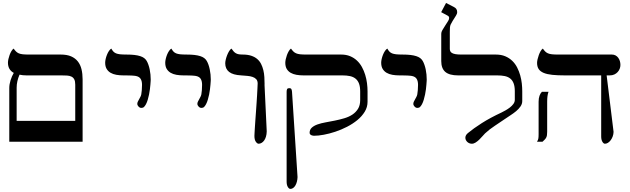

<svg xmlns="http://www.w3.org/2000/svg" viewBox="-20 -939 4171 1272"><path d="M478.5 -138.2V-377.9Q478.5 -400.9 471.9 -413.3Q465.3 -425.8 453.1 -431.6Q440.9 -437.5 424.1 -438.5Q407.2 -439.5 386.2 -439.5H155.8Q143.1 -439.5 131.3 -440.7Q119.6 -441.9 109.4 -444.3Q90.3 -400.4 90.3 -357.9V-138.2ZM527.3 0H41.5V-355.5Q41.5 -380.4 50 -407.5Q58.6 -434.6 71.3 -456.1Q32.7 -476.6 32.7 -523.9Q32.7 -533.7 35.6 -547.4Q38.6 -561 43.7 -575Q48.8 -588.9 55.7 -600.3Q62.5 -611.8 70.3 -617.2Q78.6 -605.5 86.2 -597.9Q93.8 -590.3 104.2 -585.7Q114.7 -581.1 130.9 -579.3Q147 -577.6 171.9 -577.6H382.3Q423.3 -577.6 450.9 -565.7Q478.5 -553.7 495.6 -532Q512.7 -510.3 520 -480Q527.3 -449.7 527.3 -413.1Z M916.5 -224.1Q906.2 -224.1 897.9 -232.9Q889.6 -241.7 889.6 -251Q889.6 -258.3 893.3 -265.9Q897 -273.4 901.6 -281.5Q906.2 -289.6 910.4 -297.9Q914.6 -306.2 916 -314Q918 -326.2 919.4 -341.8Q920.9 -357.4 920.9 -377Q920.9 -401.9 911.6 -416.7Q902.3 -431.6 878.9 -436Q874.5 -436.5 868.4 -437.3Q862.3 -438 853 -438.5Q843.8 -439 830.3 -439.2Q816.9 -439.5 797.9 -439.5Q772.9 -439.5 750.7 -443.4Q728.5 -447.3 712.2 -457Q695.8 -466.8 686.3 -482.9Q676.8 -499 676.8 -523.9Q676.8 -534.2 679.9 -548.1Q683.1 -562 688.5 -575.7Q693.8 -589.4 701.4 -600.8Q709 -612.3 717.3 -617.2Q724.1 -605 731.2 -597.4Q738.3 -589.8 749 -585.4Q759.8 -581.1 775.9 -579.3Q792 -577.6 816.9 -577.6Q847.7 -577.6 870.4 -575Q893.1 -572.3 908.9 -567.1Q924.8 -562 935.1 -554.2Q945.3 -546.4 951.7 -535.6Q958 -524.9 963.1 -510.3Q968.3 -495.6 971.7 -479.2Q975.1 -462.9 976.8 -445.6Q978.5 -428.2 978.5 -411.6Q978.5 -410.2 978 -400.9Q977.5 -391.6 976.3 -377.9Q975.1 -364.3 973.1 -347.4Q971.2 -330.6 967.5 -313Q963.9 -295.4 959 -278.8Q954.1 -262.2 947.3 -249Q940.9 -237.3 934.3 -230.7Q927.7 -224.1 916.5 -224.1Z M1314.5 -224.1Q1304.2 -224.1 1295.9 -232.9Q1287.6 -241.7 1287.6 -251Q1287.6 -258.3 1291.3 -265.9Q1294.9 -273.4 1299.6 -281.5Q1304.2 -289.6 1308.3 -297.9Q1312.5 -306.2 1314 -314Q1315.9 -326.2 1317.4 -341.8Q1318.8 -357.4 1318.8 -377Q1318.8 -401.9 1309.6 -416.7Q1300.3 -431.6 1276.9 -436Q1272.5 -436.5 1266.4 -437.3Q1260.3 -438 1251 -438.5Q1241.7 -439 1228.3 -439.2Q1214.8 -439.5 1195.8 -439.5Q1170.9 -439.5 1148.7 -443.4Q1126.5 -447.3 1110.1 -457Q1093.8 -466.8 1084.2 -482.9Q1074.7 -499 1074.7 -523.9Q1074.7 -534.2 1077.9 -548.1Q1081.1 -562 1086.4 -575.7Q1091.8 -589.4 1099.4 -600.8Q1106.9 -612.3 1115.2 -617.2Q1122.1 -605 1129.2 -597.4Q1136.2 -589.8 1147 -585.4Q1157.7 -581.1 1173.8 -579.3Q1189.9 -577.6 1214.8 -577.6Q1245.6 -577.6 1268.3 -575Q1291 -572.3 1306.9 -567.1Q1322.8 -562 1333 -554.2Q1343.3 -546.4 1349.6 -535.6Q1356 -524.9 1361.1 -510.3Q1366.2 -495.6 1369.6 -479.2Q1373 -462.9 1374.8 -445.6Q1376.5 -428.2 1376.5 -411.6Q1376.5 -410.2 1376 -400.9Q1375.5 -391.6 1374.3 -377.9Q1373 -364.3 1371.1 -347.4Q1369.1 -330.6 1365.5 -313Q1361.8 -295.4 1356.9 -278.8Q1352.1 -262.2 1345.2 -249Q1338.9 -237.3 1332.3 -230.7Q1325.7 -224.1 1314.5 -224.1Z M1687 -385.7Q1687 -403.8 1677.7 -414.1Q1668.5 -424.3 1653.3 -429.4Q1638.2 -434.6 1618.4 -436.3Q1598.6 -438 1578.1 -439.5Q1523.4 -442.4 1497.8 -462.6Q1472.2 -482.9 1472.2 -519.5Q1472.2 -529.8 1475.6 -544.2Q1479 -558.6 1484.6 -573Q1490.2 -587.4 1497.6 -599.6Q1504.9 -611.8 1513.2 -617.2Q1521 -606 1527.8 -598.4Q1534.7 -590.8 1542.7 -586.2Q1550.8 -581.5 1561.5 -579.6Q1572.3 -577.6 1587.9 -577.6Q1620.6 -577.6 1644.3 -569.8Q1668 -562 1684.1 -548.1Q1700.2 -534.2 1709.7 -515.4Q1719.2 -496.6 1724.6 -474.4Q1730 -452.1 1731.4 -428Q1732.9 -403.8 1732.9 -379.4H1732.4L1747.1 -68.8Q1746.6 -48.8 1741.9 -33.4Q1737.3 -18.1 1729.7 -7.8Q1722.2 2.4 1712.6 7.8Q1703.1 13.2 1693.4 13.2Q1684.1 13.2 1674.8 0Q1665.5 -13.2 1665.5 -38.6Q1665.5 -44.4 1666.5 -59.8Q1667.5 -75.2 1668.7 -96.7Q1669.9 -118.2 1671.9 -144.3Q1673.8 -170.4 1675.8 -198.2Q1677.7 -226.1 1679.7 -254.2Q1681.6 -282.2 1683.1 -307.1Q1684.6 -332 1685.5 -352.5Q1686.5 -373 1687 -385.7Z M1951.2 233.9Q1950.7 250 1947 264.4Q1943.4 278.8 1937 289.6Q1930.7 300.3 1922.1 306.4Q1913.6 312.5 1903.8 312.5Q1894.5 312.5 1886.7 299.3Q1878.9 286.1 1878.9 264.2V-330.6Q1878.9 -342.8 1882.3 -348.9Q1885.7 -355 1896.5 -355Q1906.7 -355 1910.2 -348.9Q1913.6 -342.8 1914.6 -330.6ZM2239.7 -577.6Q2273.4 -577.6 2299.3 -566.9Q2325.2 -556.2 2344.7 -537.8Q2364.3 -519.5 2377.7 -495.1Q2391.1 -470.7 2399.4 -443.6Q2407.7 -416.5 2411.4 -387.9Q2415 -359.4 2415 -333V-264.6Q2415 -229.5 2396.5 -199Q2377.9 -168.5 2347.7 -143.6Q2317.4 -118.7 2279.3 -99.1Q2241.2 -79.6 2201.7 -66.4Q2162.1 -53.2 2125.2 -46.4Q2088.4 -39.6 2061 -39.6Q2058.1 -39.6 2053 -40.3Q2047.9 -41 2043 -43.2Q2038.1 -45.4 2034.7 -49.3Q2031.2 -53.2 2031.2 -59.1Q2031.2 -80.1 2045.7 -93.3Q2060.1 -106.4 2083.5 -114.7Q2106.9 -123 2137.2 -128.4Q2167.5 -133.8 2198.7 -140.1Q2230 -146.5 2260.3 -155.3Q2290.5 -164.1 2314 -179.4Q2337.4 -194.8 2351.8 -218Q2366.2 -241.2 2366.2 -275.9V-333Q2366.2 -364.7 2358.4 -385.3Q2350.6 -405.8 2335.4 -418Q2320.3 -430.2 2298.6 -434.8Q2276.9 -439.5 2248.5 -439.5H1990.7Q1965.8 -439.5 1943.8 -443.4Q1921.9 -447.3 1905.5 -456.8Q1889.2 -466.3 1879.6 -482.4Q1870.1 -498.5 1870.1 -523.4Q1870.1 -532.7 1873 -546.6Q1876 -560.5 1881.1 -574.5Q1886.2 -588.4 1893.1 -600.1Q1899.9 -611.8 1907.7 -617.2Q1916 -605.5 1923.6 -597.9Q1931.2 -590.3 1941.9 -585.7Q1952.6 -581.1 1968.5 -579.3Q1984.4 -577.6 2009.8 -577.6Z M2745.1 -224.1Q2734.9 -224.1 2726.6 -232.9Q2718.3 -241.7 2718.3 -251Q2718.3 -258.3 2721.9 -265.9Q2725.6 -273.4 2730.2 -281.5Q2734.9 -289.6 2739 -297.9Q2743.2 -306.2 2744.6 -314Q2746.6 -326.2 2748 -341.8Q2749.5 -357.4 2749.5 -377Q2749.5 -401.9 2740.2 -416.7Q2731 -431.6 2707.5 -436Q2703.1 -436.5 2697 -437.3Q2690.9 -438 2681.6 -438.5Q2672.4 -439 2658.9 -439.2Q2645.5 -439.5 2626.5 -439.5Q2601.6 -439.5 2579.3 -443.4Q2557.1 -447.3 2540.8 -457Q2524.4 -466.8 2514.9 -482.9Q2505.4 -499 2505.4 -523.9Q2505.4 -534.2 2508.5 -548.1Q2511.7 -562 2517.1 -575.7Q2522.5 -589.4 2530 -600.8Q2537.6 -612.3 2545.9 -617.2Q2552.7 -605 2559.8 -597.4Q2566.9 -589.8 2577.6 -585.4Q2588.4 -581.1 2604.5 -579.3Q2620.6 -577.6 2645.5 -577.6Q2676.3 -577.6 2699 -575Q2721.7 -572.3 2737.5 -567.1Q2753.4 -562 2763.7 -554.2Q2773.9 -546.4 2780.3 -535.6Q2786.6 -524.9 2791.7 -510.3Q2796.9 -495.6 2800.3 -479.2Q2803.7 -462.9 2805.4 -445.6Q2807.1 -428.2 2807.1 -411.6Q2807.1 -410.2 2806.6 -400.9Q2806.2 -391.6 2804.9 -377.9Q2803.7 -364.3 2801.8 -347.4Q2799.8 -330.6 2796.1 -313Q2792.5 -295.4 2787.6 -278.8Q2782.7 -262.2 2775.9 -249Q2769.5 -237.3 2762.9 -230.7Q2756.3 -224.1 2745.1 -224.1Z M3439.9 -269.5Q3439.9 -250.5 3428.2 -233.6Q3416.5 -216.8 3399.2 -202.4Q3381.8 -188 3362.3 -175.5Q3342.8 -163.1 3327.6 -152.3Q3295.4 -129.9 3259 -106.2Q3222.7 -82.5 3193.4 -55.2Q3186 -48.3 3176.3 -36.6Q3166.5 -24.9 3155 -13.9Q3143.6 -2.9 3131.1 5.1Q3118.7 13.2 3106 13.2Q3097.2 13.2 3089.4 10Q3081.5 6.8 3075.7 1.2Q3069.8 -4.4 3066.4 -11.5Q3063 -18.6 3063 -26.4Q3063 -43.5 3080.1 -57.6Q3117.2 -88.4 3171.9 -123.3Q3226.6 -158.2 3302.7 -193.8Q3314 -199.2 3329.1 -207.8Q3344.2 -216.3 3357.9 -226.8Q3371.6 -237.3 3381.1 -250.2Q3390.6 -263.2 3390.6 -277.3V-334.5Q3390.6 -366.2 3382.8 -386.7Q3375 -407.2 3360.1 -418.9Q3345.2 -430.7 3323.5 -435.1Q3301.8 -439.5 3273.4 -439.5H3015.1Q2957.5 -439.5 2930.4 -462.4Q2903.3 -485.4 2903.3 -534.2V-715.3Q2903.3 -726.6 2910.4 -738.8Q2917.5 -751 2929.7 -770Q2942.4 -790 2949 -800.3Q2955.6 -810.5 2955.6 -819.8Q2955.6 -830.1 2946.3 -835L2902.8 -858.4L2935.1 -919.4L2986.3 -893.1Q3008.8 -882.3 3008.8 -859.4Q3008.8 -846.7 3000.5 -835Q2986.8 -814 2978.3 -799.6Q2969.7 -785.2 2965.8 -776.9Q2961.9 -768.6 2960.9 -756.6Q2960 -744.6 2960 -728V-615.7Q2960 -607.4 2962.9 -600.3Q2965.8 -593.3 2974.1 -588.1Q2982.4 -583 2997.3 -580.3Q3012.2 -577.6 3035.6 -577.6H3264.6Q3300.3 -577.6 3327.4 -566.2Q3354.5 -554.7 3374 -535.6Q3393.6 -516.6 3406.2 -491.7Q3418.9 -466.8 3426.5 -439.7Q3434.1 -412.6 3437 -385.5Q3439.9 -358.4 3439.9 -334.5Z M3613.8 -330.6Q3605 -306.2 3605 -266.6V-65.9Q3605 -51.8 3603.5 -43Q3602.1 -34.2 3598.6 -27.6Q3595.2 -21 3589.4 -14.9Q3583.5 -8.8 3574.2 0H3537.6Q3541.5 -6.3 3543.7 -11.5Q3545.9 -16.6 3546.4 -20.5Q3548.3 -28.3 3548.3 -50.3V-265.1Q3548.3 -288.1 3554.2 -304.4Q3560.1 -320.8 3569.8 -330.6ZM3962.9 -439.5H3722.2Q3673.8 -439.5 3638.9 -443.1Q3604 -446.8 3581.5 -456.3Q3559.1 -465.8 3548.6 -481.7Q3538.1 -497.6 3538.1 -522.5Q3538.1 -532.2 3541.3 -546.1Q3544.4 -560.1 3549.6 -574.2Q3554.7 -588.4 3561.5 -600.1Q3568.4 -611.8 3576.2 -617.2Q3584.5 -605.5 3592 -597.9Q3599.6 -590.3 3610.1 -585.7Q3620.6 -581.1 3636.7 -579.3Q3652.8 -577.6 3678.2 -577.6H4033.7Q4047.4 -577.6 4058.1 -571.8Q4068.8 -565.9 4075.9 -556.2Q4083 -546.4 4086.7 -534.2Q4090.3 -522 4090.3 -508.8Q4090.3 -496.1 4085.7 -483.9Q4081.1 -471.7 4072 -461.7Q4063 -451.7 4049.8 -445.6Q4036.6 -439.5 4019 -439.5H3999L4044.9 -65.4Q4044.4 -49.3 4039.1 -34.9Q4033.7 -20.5 4025.6 -9.8Q4017.6 1 4007.6 7.1Q3997.6 13.2 3987.8 13.2Q3978.5 13.2 3970.7 0Q3962.9 -13.2 3962.9 -35.2Z"/></svg>

Font: Cardo
Style: Bold
Weight: 700
Designer: David J. Perry
Foundry: David J. Perry
Version: Version 1.0011